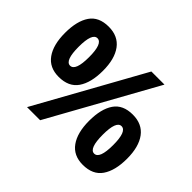

<svg xmlns="http://www.w3.org/2000/svg" viewBox="-155 -963 1212 1212"><g transform="rotate(45 450.5 -357.5)"><path d="M193 0 589 -714H706L310 0ZM199 -276Q116 -276 73.5 -335.5Q31 -395 31 -501Q31 -607 71 -665.5Q111 -724 199 -724Q283 -724 326.5 -665.5Q370 -607 370 -501Q370 -395 329 -335.5Q288 -276 199 -276ZM200 -377Q247 -377 247 -500Q247 -622 200 -622Q177 -622 165.5 -591.5Q154 -561 154 -500Q154 -439 165.5 -408Q177 -377 200 -377ZM699 9Q616 9 573.5 -50.5Q531 -110 531 -216Q531 -322 571 -380.5Q611 -439 699 -439Q783 -439 826.5 -380.5Q870 -322 870 -216Q870 -110 829 -50.5Q788 9 699 9ZM700 -92Q747 -92 747 -215Q747 -337 700 -337Q677 -337 665.5 -306.5Q654 -276 654 -215Q654 -154 665.5 -123Q677 -92 700 -92Z"/></g></svg>

Font: Noto Sans Adlam
Style: Regular
Weight: 400
Designer: Mark Jamra, Neil Patel
Foundry: JamraPatel LLC
Version: Version 3.001